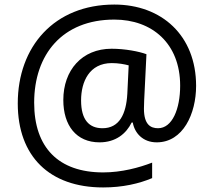

<svg xmlns="http://www.w3.org/2000/svg" viewBox="-20 -734 939 843"><path d="M841 -357C841 -578 690 -714 482 -714C218 -714 58 -529 58 -280C58 -48 197 89 433 89C519 89 591 72 648 48V-20C591 2 514 23 433 23C237 23 130 -86 130 -283C130 -495 254 -648 482 -648C648 -648 771 -543 771 -358C771 -255 736 -171 674 -171C641 -171 612 -187 612 -257C612 -261 612 -269 613 -293L623 -496C591 -508 529 -520 470 -520C340 -520 258 -426 258 -295C258 -183 315 -109 417 -109C488 -109 534 -147 558 -196H563C571 -150 607 -109 668 -109C784 -109 841 -235 841 -357ZM336 -293C336 -375 372 -457 471 -457C499 -457 527 -452 545 -447L539 -322C534 -233 504 -171 430 -171C372 -171 336 -207 336 -293Z"/></svg>

Font: Noto Sans Caucasian Albanian
Style: Regular
Weight: 400
Designer: Monotype Design Team
Foundry: Monotype Imaging Inc.
Version: Version 2.005